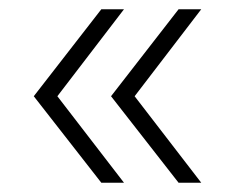

<svg xmlns="http://www.w3.org/2000/svg" viewBox="-20 -469 495 415"><path d="M199 -74 53 -261 199 -449H248L104 -261L248 -74ZM366 -74 220 -261 366 -449H415L271 -261L415 -74Z"/></svg>

Font: Montserrat Light
Style: Regular
Weight: 300
Designer: Julieta Ulanovsky
Foundry: Julieta Ulanovsky
Version: Version 9.000; ttfautohint (v1.8.4.7-5d5b)